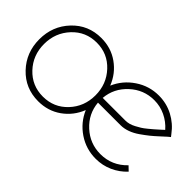

<svg xmlns="http://www.w3.org/2000/svg" viewBox="-67 -749 1034 1034"><g transform="rotate(45 450.5 -232.0)"><path d="M389.6 -377.7Q333.5 -438 250 -438Q166.5 -438 110.4 -377.7Q54.2 -317.4 54.2 -231.9Q54.2 -146.5 110.4 -86.7Q166.5 -26.9 250 -26.9Q333.5 -26.9 389.6 -86.7Q445.8 -146.5 445.8 -231.9Q445.8 -317.4 389.6 -377.7ZM482.9 -213.9Q489.7 -135.3 548.8 -81.1Q607.9 -26.9 688 -26.9Q775.9 -26.9 837.9 -91.8L862.8 -67.9Q829.1 -31.7 784.2 -11.5Q739.3 8.8 688 8.8Q613.8 8.8 553.5 -32Q493.2 -72.8 464.8 -139.2Q438.5 -72.3 381.3 -31.7Q324.2 8.8 250 8.8Q150.9 8.8 84.5 -61.3Q18.1 -131.3 18.1 -231.9Q18.1 -332.5 84.5 -402.8Q150.9 -473.1 250 -473.1Q324.2 -473.1 381.3 -432.6Q438.5 -392.1 464.8 -325.2Q493.2 -391.1 554 -432.1Q614.7 -473.1 688 -473.1Q747.1 -473.1 797.6 -446.5Q848.1 -419.9 881.8 -374L892.1 -360.8L878.9 -350.1Q872.1 -344.2 848.1 -322Q824.2 -299.8 805.7 -284.9Q787.1 -270 761 -251.7Q734.9 -233.4 707.8 -223.6Q680.7 -213.9 654.8 -213.9ZM655.8 -250Q669.4 -250 684.1 -253.9Q698.7 -257.8 714.6 -266.4Q730.5 -274.9 742.4 -282.2Q754.4 -289.6 771.5 -303.7Q788.6 -317.9 796.6 -324.7Q804.7 -331.5 822 -347.2Q839.4 -362.8 842.8 -366.2Q813.5 -399.9 773.4 -418.9Q733.4 -438 688 -438Q608.4 -438 549.1 -383.3Q489.7 -328.6 482.9 -250Z"/></g></svg>

Font: RawengulkSans
Style: Regular
Weight: 500
Designer: gluk (gluksza@wp.pl)
Foundry: gluk (gluksza@wp.pl)
Version: Version 0.94